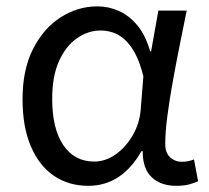

<svg xmlns="http://www.w3.org/2000/svg" viewBox="-20 -577 665 610"><path d="M260.5 13.4Q198.8 13.4 151.9 -18.1Q104.9 -49.7 78.3 -111.5Q51.6 -173.3 51.6 -262.3Q51.6 -355.7 85 -421.4Q118.3 -487.2 172.8 -522Q227.2 -556.8 289.6 -556.8Q324 -556.8 356.6 -542.7Q389.1 -528.7 415.6 -497.4Q442 -466 457 -414.2H460.1L483.2 -543.4H573.2Q562.2 -489.9 550.5 -431.1Q538.7 -372.4 528.4 -314.9Q518.1 -257.4 511.5 -206.8Q505 -156.3 505 -119.2Q505 -91.6 520.5 -77.3Q536 -62.9 558.7 -62.9Q568 -62.9 578.1 -65Q588.2 -67.1 596.3 -70.5L609.4 -1.1Q598.3 4.4 581 8.9Q563.8 13.4 539.7 13.4Q491.6 13.4 462.4 -13.5Q433.2 -40.4 433.3 -96.9H429.5Q366.8 13.4 260.5 13.4ZM279.1 -63.7Q315.3 -63.7 347.5 -86.5Q379.8 -109.3 402 -147.7Q424.1 -186.1 427.3 -232.1L435.5 -334.6Q424.5 -379.2 409 -407.7Q393.5 -436.2 375.3 -452.1Q357.1 -468.1 337.7 -474.1Q318.3 -480.1 299.5 -480.1Q260.2 -480.1 224.9 -455.7Q189.6 -431.4 167.7 -383.3Q145.8 -335.1 145.8 -263Q145.8 -168 181.2 -115.8Q216.7 -63.7 279.1 -63.7Z"/></svg>

Font: Noto Sans SC Thin
Style: Regular
Weight: 100
Designer: Ryoko NISHIZUKA 西塚涼子 (kana, bopomofo & ideographs); Paul D. Hunt (Latin, Greek & Cyrillic); Sandoll Communications 산돌커뮤니
Foundry: Adobe
Version: Version 2.004-H2;hotconv 1.0.118;makeotfexe 2.5.65603